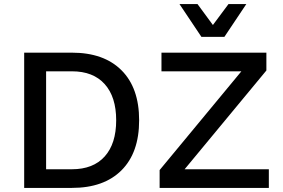

<svg xmlns="http://www.w3.org/2000/svg" viewBox="-20 -917 1380 937"><path d="M1075 -737H963L856 -897H944L1019 -795L1095 -897H1182ZM331 -660Q487 -660 573 -574Q659 -488 659 -330Q659 -172 573 -86Q487 0 331 0H98V-660ZM881 -91H1292V0H759V-87L1158 -569H768V-660H1280V-573ZM331 -91Q435 -91 491 -153.5Q547 -216 547 -330Q547 -444 491 -506.5Q435 -569 331 -569H205V-91Z"/></svg>

Font: Elaine Sans Medium
Style: Regular
Weight: 500
Designer: Wei Huang
Foundry: Wei Huang
Version: Version 2.001;PS 002.001;hotconv 1.0.88;makeotf.lib2.5.64775